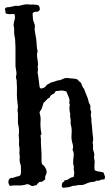

<svg xmlns="http://www.w3.org/2000/svg" viewBox="-20 -867 520 914"><path d="M232.4 -476.6 255.9 -484.4Q265.6 -484.4 274.4 -488.8Q283.2 -493.2 286.1 -494.1L297.9 -496.1L314.5 -494.1Q325.2 -493.2 332 -492.7Q338.9 -492.2 344.7 -490.2Q350.6 -488.3 352.5 -484.9Q354.5 -481.4 357.9 -479Q361.3 -476.6 362.8 -475.6Q364.3 -474.6 366.2 -470.7Q368.2 -466.8 369.1 -463.4Q370.1 -460 373.5 -453.1Q377 -446.3 378.4 -446.3Q379.9 -446.3 382.8 -437Q385.7 -427.7 390.1 -418Q394.5 -408.2 397.5 -399.9Q400.4 -391.6 401.4 -385.7Q402.3 -379.9 404.3 -376Q406.2 -372.1 408.2 -368.7Q410.2 -365.2 410.2 -363.3V-345.7L414.1 -335L412.1 -317.4L415 -302.7V-290Q417 -277.3 418 -263.2Q418.9 -249 420.4 -234.4Q421.9 -219.7 423.3 -209.5Q424.8 -199.2 420.9 -188.5Q423.8 -178.7 422.9 -169.9Q421.9 -161.1 423.3 -154.3Q424.8 -147.5 426.8 -142.6Q428.7 -137.7 428.7 -133.8L427.7 -117.2L430.7 -97.7Q430.7 -88.9 429.7 -78.6Q428.7 -68.4 430.7 -56.6Q439.5 -51.8 450.7 -50.3Q461.9 -48.8 472.7 -45.9Q474.6 -39.1 478 -31.7Q481.4 -24.4 478.5 -17.6Q478.5 -12.7 473.6 -12.7Q468.8 -12.7 464.4 -12.2Q460 -11.7 457.5 -9.8Q455.1 -7.8 452.1 -6.8H438.5Q430.7 -1 422.9 -1Q415 -1 408.7 0.5Q402.3 2 398.4 3.9Q376 13.7 372.1 13.7H361.3Q348.6 13.7 346.2 15.1Q343.8 16.6 340.3 17.1Q336.9 17.6 333.5 17.1Q330.1 16.6 325.2 18.1Q320.3 19.5 314.5 22Q308.6 24.4 299.3 24.9Q290 25.4 284.7 26.9Q279.3 28.3 274.4 21.5Q272.5 2 284.2 -2Q288.1 -2.9 286.1 -8.8Q299.8 -8.8 308.1 -15.6Q316.4 -22.5 330.1 -24.4Q335 -42 332.5 -52.7Q330.1 -63.5 331.1 -66.9Q332 -70.3 332 -72.3L328.1 -88.9Q328.1 -105.5 330.6 -123Q333 -140.6 325.2 -154.3Q330.1 -166 326.2 -179.7Q322.3 -193.4 320.8 -203.1Q319.3 -212.9 320.8 -230.5Q322.3 -248 320.3 -259.3Q318.4 -270.5 316.9 -274.9Q315.4 -279.3 316.4 -286.1Q317.4 -293 314.9 -305.7Q312.5 -318.4 314 -320.3Q315.4 -322.3 314.5 -324.2L311.5 -336.9Q310.5 -344.7 310.5 -352.1Q310.5 -359.4 312 -365.2Q313.5 -371.1 311 -372.6Q308.6 -374 310.5 -382.8Q312.5 -391.6 306.6 -405.8Q300.8 -419.9 295.9 -431.6Q277.3 -437.5 266.1 -435.5Q254.9 -433.6 246.1 -433.6Q243.2 -431.6 241.7 -427.7Q240.2 -423.8 237.3 -421.9Q229.5 -418 224.6 -415Q219.7 -412.1 215.8 -402.3Q207 -398.4 201.2 -391.1Q195.3 -383.8 187.5 -377.9Q178.7 -346.7 174.3 -342.3Q169.9 -337.9 168.9 -333.5Q168 -329.1 169.9 -323.2Q171.9 -317.4 172.9 -308.6Q173.8 -299.8 172.9 -290Q171.9 -280.3 172.9 -263.2Q173.8 -246.1 176.3 -236.8Q178.7 -227.5 175.3 -225.6Q171.9 -223.6 173.3 -216.8Q174.8 -210 174.8 -203.1V-185.5Q174.8 -180.7 177.7 -133.8V-100.6Q177.7 -85.9 183.6 -82.5Q189.5 -79.1 192.9 -72.8Q196.3 -66.4 198.2 -64Q200.2 -61.5 201.7 -52.2Q203.1 -43 198.2 -34.7Q193.4 -26.4 195.3 -13.7Q189.5 -8.8 184.1 -4.4Q178.7 0 168 -1Q163.1 2 152.3 15.6Q147.5 13.7 144 16.1Q140.6 18.6 134.8 18.6Q128.9 18.6 124.5 15.1Q120.1 11.7 114.3 10.3Q108.4 8.8 104.5 10.7Q100.6 12.7 89.4 14.6Q78.1 16.6 59.6 15.6Q41 14.6 28.3 18.6Q19.5 9.8 20 -2.4Q20.5 -14.6 31.2 -19.5Q33.2 -21.5 36.1 -20Q39.1 -18.6 47.9 -22.5Q56.6 -26.4 64.5 -27.3Q72.3 -28.3 77.1 -33.2Q80.1 -40 80.1 -48.8L79.1 -80.1Q74.2 -90.8 74.2 -97.2Q74.2 -103.5 73.2 -108.4Q75.2 -119.1 73.7 -125.5Q72.3 -131.8 72.3 -136.7L73.2 -156.2L70.3 -179.7Q70.3 -188.5 70.8 -196.3Q71.3 -204.1 69.8 -214.8Q68.4 -225.6 69.3 -227.1Q70.3 -228.5 70.3 -234.4V-249Q70.3 -257.8 68.4 -265.6L65.4 -279.3V-326.2Q63.5 -335.9 63.5 -342.8L65.4 -358.4Q59.6 -401.4 60.5 -426.3Q61.5 -451.2 59.6 -472.7V-483.4Q54.7 -498 56.6 -504.9Q58.6 -511.7 58.6 -519.5L53.7 -551.8V-642.6L51.8 -681.6L48.8 -697.3Q46.9 -707 47.4 -720.7Q47.9 -734.4 46.4 -737.8Q44.9 -741.2 44.9 -749.5Q44.9 -757.8 49.3 -772Q53.7 -786.1 48.8 -799.8Q41 -800.8 28.8 -799.8Q16.6 -798.8 6.8 -803.7Q6.8 -811.5 4.9 -816.9Q2.9 -822.3 4.9 -828.1Q9.8 -833 16.6 -832.5Q23.4 -832 40 -836.4Q56.6 -840.8 60.5 -839.4Q64.5 -837.9 71.3 -839.4Q78.1 -840.8 87.4 -843.3Q96.7 -845.7 107.4 -846.7Q121.1 -844.7 129.9 -845.2Q138.7 -845.7 145.5 -844.7Q152.3 -843.8 156.2 -843.8Q160.2 -843.8 164.1 -840.8Q172.9 -826.2 168 -818.4Q163.1 -810.5 152.3 -811Q141.6 -811.5 135.7 -804.7Q134.8 -800.8 135.3 -796.9Q135.7 -793 136.2 -788.6Q136.7 -784.2 136.7 -779.3Q136.7 -774.4 138.2 -769Q139.6 -763.7 142.1 -758.8Q144.5 -753.9 145.5 -748.5Q146.5 -743.2 145.5 -736.8Q144.5 -730.5 145.5 -721.7Q146.5 -712.9 148.9 -701.2Q151.4 -689.5 152.8 -678.2Q154.3 -667 154.8 -651.4Q155.3 -635.7 159.2 -623Q154.3 -608.4 157.2 -592.8Q160.2 -577.1 161.1 -558.6L159.2 -547.9L161.1 -537.1Q159.2 -527.3 159.2 -519.5L162.1 -504.9Q163.1 -500 163.1 -496.1L168 -457Q168 -448.2 175.8 -445.3Q181.6 -447.3 185.5 -448.2Q189.5 -449.2 193.4 -452.1Q197.3 -455.1 199.7 -459Q202.1 -462.9 207.5 -465.8Q212.9 -468.8 216.8 -470.7Q225.6 -476.6 232.4 -476.6Z"/></svg>

Font: Mountains of Christmas
Style: Bold
Weight: 700
Designer: Crystal Kluge
Foundry: Font Diner, Inc DBA Tart Workshop
Version: Version 1.002